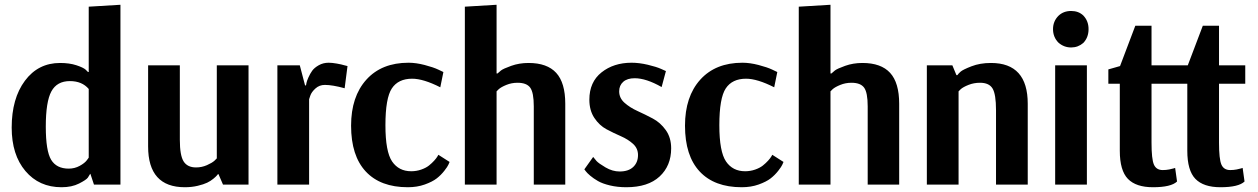

<svg xmlns="http://www.w3.org/2000/svg" viewBox="-20 -774 5273 805"><path d="M268 -67Q293 -67 314 -78.5Q335 -90 344 -102L352 -113V-401Q324 -434 273 -434Q219 -434 195.5 -391Q172 -348 172 -243Q172 -141 194.5 -104Q217 -67 268 -67ZM485 -754V0H374L359 -45H358Q355 -39 348.5 -29.5Q342 -20 311.5 -4.5Q281 11 238 11Q144 11 86.5 -57Q29 -125 29 -239Q29 -361 84.5 -435.5Q140 -510 232 -510Q271 -510 300 -500.5Q329 -491 339 -482L349 -472H352V-746Z M1022 -500V0H915L896 -44H894Q892 -42 889 -38Q886 -34 874.5 -24.5Q863 -15 848.5 -8Q834 -1 809 5Q784 11 755 11Q601 11 601 -160V-500H734V-188Q734 -122 750 -97Q766 -72 802 -72Q826 -72 847.5 -81.5Q869 -91 879 -100L889 -110V-500Z M1437 -497 1425 -404Q1374 -418 1342 -418Q1319 -418 1302.5 -403Q1286 -388 1281 -373L1276 -358V0H1143V-500H1237L1259 -416H1263Q1264 -420 1265 -426.5Q1266 -433 1273 -449Q1280 -465 1289 -477.5Q1298 -490 1316.5 -500.5Q1335 -511 1358 -511Q1372 -511 1392 -507.5Q1412 -504 1425 -500Z M1826 -408Q1755 -444 1708 -444Q1650 -444 1623 -403.5Q1596 -363 1596 -249Q1596 -138 1624 -97Q1652 -56 1704 -56Q1726 -56 1746 -63Q1766 -70 1778.5 -80Q1791 -90 1800.5 -100.5Q1810 -111 1814 -118L1818 -125L1865 -95Q1863 -91 1860 -83.5Q1857 -76 1843 -58Q1829 -40 1811 -26Q1793 -12 1761 -0.5Q1729 11 1690 11Q1575 11 1513.5 -55Q1452 -121 1452 -247Q1452 -369 1516 -440Q1580 -511 1693 -511Q1724 -511 1760.5 -501.5Q1797 -492 1818 -482L1839 -472Z M1929 0V-746L2062 -754V-466H2066Q2071 -471 2080.5 -478.5Q2090 -486 2123.5 -498Q2157 -510 2196 -510Q2274 -510 2312 -468.5Q2350 -427 2350 -339V0H2218V-328Q2218 -386 2203 -406.5Q2188 -427 2150 -427Q2125 -427 2103 -418Q2081 -409 2071 -400L2062 -391V0Z M2430 -64 2467 -116Q2472 -109 2481 -99Q2490 -89 2519 -72Q2548 -55 2578 -55Q2615 -55 2635 -74Q2655 -93 2655 -124Q2655 -152 2634 -171Q2613 -190 2583 -203Q2553 -216 2523 -232Q2493 -248 2472 -279.5Q2451 -311 2451 -356Q2451 -430 2502 -470.5Q2553 -511 2628 -511Q2660 -511 2696 -502.5Q2732 -494 2752 -485L2772 -476L2754 -409Q2689 -446 2641 -446Q2610 -446 2593 -431Q2576 -416 2576 -391Q2576 -363 2598.5 -343Q2621 -323 2653 -308.5Q2685 -294 2717 -277Q2749 -260 2771.5 -228.5Q2794 -197 2794 -152Q2794 -79 2745.5 -34Q2697 11 2606 11Q2569 11 2537.5 3.5Q2506 -4 2487 -15Q2468 -26 2454.5 -37.5Q2441 -49 2436 -56Z M3226 -408Q3155 -444 3108 -444Q3050 -444 3023 -403.5Q2996 -363 2996 -249Q2996 -138 3024 -97Q3052 -56 3104 -56Q3126 -56 3146 -63Q3166 -70 3178.5 -80Q3191 -90 3200.5 -100.5Q3210 -111 3214 -118L3218 -125L3265 -95Q3263 -91 3260 -83.5Q3257 -76 3243 -58Q3229 -40 3211 -26Q3193 -12 3161 -0.5Q3129 11 3090 11Q2975 11 2913.5 -55Q2852 -121 2852 -247Q2852 -369 2916 -440Q2980 -511 3093 -511Q3124 -511 3160.5 -501.5Q3197 -492 3218 -482L3239 -472Z M3329 0V-746L3462 -754V-466H3466Q3471 -471 3480.5 -478.5Q3490 -486 3523.5 -498Q3557 -510 3596 -510Q3674 -510 3712 -468.5Q3750 -427 3750 -339V0H3618V-328Q3618 -386 3603 -406.5Q3588 -427 3550 -427Q3525 -427 3503 -418Q3481 -409 3471 -400L3462 -391V0Z M3866 0V-500H3973L3990 -459H3994Q3998 -465 4007.5 -473.5Q4017 -482 4053 -496Q4089 -510 4135 -510Q4289 -510 4289 -339V0H4156V-312Q4156 -379 4141.5 -403Q4127 -427 4089 -427Q4063 -427 4040.5 -418Q4018 -409 4008 -400L3999 -391V0Z M4418 -708Q4439 -728 4471 -728Q4502 -728 4522 -709Q4544 -686 4544 -652Q4544 -617 4522 -594Q4500 -575 4471 -575Q4441 -575 4418 -595Q4395 -618 4395 -652Q4395 -685 4418 -708ZM4537 -500V0H4404V-500Z M5201 -500V-423H5091V-176Q5091 -107 5101 -84Q5111 -61 5138 -61Q5152 -61 5165 -63.5Q5178 -66 5184 -68L5190 -70L5198 -13Q5173 11 5097 11Q5026 11 4992 -24Q4958 -59 4958 -142V-423H4808V-176Q4808 -107 4818 -84Q4828 -61 4855 -61Q4869 -61 4882 -63.5Q4895 -66 4901 -68L4907 -70L4915 -13Q4890 11 4814 11Q4743 11 4709 -24Q4675 -59 4675 -142V-423H4627V-483L4676 -497L4740 -666H4808V-500H4960L5023 -666H5091V-500Z"/></svg>

Font: ArsenalBold
Style: Bold
Weight: 700
Designer: Andrij Shevchenko
Foundry: Stairsfor.com
Version: Version 1.000